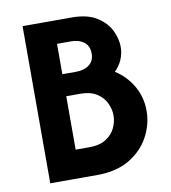

<svg xmlns="http://www.w3.org/2000/svg" viewBox="-73 -689 668 752"><g transform="rotate(-10 260.5 -312.5)"><path d="M66.7 0V-625H262.5Q325 -625 362.2 -601Q399.3 -577.1 415.3 -543.4Q431.2 -509.7 431.2 -479.2Q431.2 -452.1 420.8 -428.1Q410.4 -404.2 391.7 -386.1Q434.7 -359 461.1 -314.2Q487.5 -269.4 487.5 -214.6Q487.5 -161.1 461.1 -111.8Q434.7 -62.5 382.6 -31.2Q330.6 0 254.2 0ZM187.5 -112.5H241.7Q283.3 -112.5 308.7 -128.8Q334 -145.1 345.5 -169.8Q356.9 -194.4 356.9 -218.8Q356.9 -242.4 345.8 -267Q334.7 -291.7 309.4 -308.3Q284 -325 241.7 -325H187.5ZM187.5 -412.5H241.7Q274.3 -412.5 294.4 -427.8Q314.6 -443.1 314.6 -472.2Q314.6 -502.8 294.8 -518.1Q275 -533.3 244.4 -533.3H187.5Z"/></g></svg>

Font: co2trust
Style: Bold
Weight: 700
Designer: Kristian Moeller
Foundry: Dicotype
Version: Version 1.000